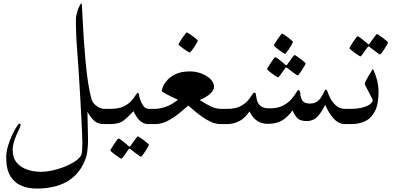

<svg xmlns="http://www.w3.org/2000/svg" viewBox="-20 -720 2295 1114"><path d="M649.4 -44.4Q649.4 -27.8 643.1 -13.9Q636.7 0 610.4 0H584Q544.4 0 522.2 -23.4Q500 -46.9 487.3 -72.3Q487.3 -33.2 489 5.6Q490.7 44.4 490.7 83.5Q490.7 93.8 490.7 103.5Q490.7 113.3 489.7 123Q489.3 138.2 485.6 164.3Q481.9 190.4 469.2 218.8Q401.9 374 191.4 374Q144.5 374 104.5 357.7Q64.5 341.3 40.3 302Q16.1 262.7 16.1 193.8Q16.1 161.6 26.4 127.2Q36.6 92.8 50.5 63.2Q64.5 33.7 76.4 15.4Q88.4 -2.9 91.3 -2.9Q99.6 -2.9 99.6 7.3Q99.6 11.7 88.1 34.9Q76.7 58.1 65.2 89.6Q53.7 121.1 53.7 150.9Q53.7 195.8 77.1 223.6Q100.6 251.5 138.4 264.2Q176.3 276.9 218.8 276.9Q245.6 276.9 279.3 270Q313 263.2 346.4 250.7Q379.9 238.3 407 221.7Q434.1 205.1 448.2 185.5Q454.6 177.2 456.3 152.8Q458 128.4 458 108.9Q458 95.7 456.5 60.8Q455.1 25.9 452.6 -22.5Q450.2 -70.8 447.3 -125.5Q444.3 -180.2 440.9 -232.4Q434.6 -342.3 427.5 -430.7Q420.4 -519 420.4 -610.4Q420.4 -623.5 426.3 -645Q432.1 -666.5 440.2 -683.3Q448.2 -700.2 453.6 -700.2Q454.6 -700.2 456.3 -670.4Q458 -640.6 460.4 -590.8Q462.9 -541 467 -480.2Q471.2 -419.4 477.1 -356.7Q482.9 -293.9 491.5 -238.3Q500 -182.6 511.2 -143.6Q518.1 -120.6 541.5 -104.5Q564.9 -88.4 584 -88.4H610.4Q636.7 -88.4 643.1 -74.7Q649.4 -61 649.4 -44.4Z M910.6 -44.4Q910.6 -27.8 904.5 -13.9Q898.4 0 871.6 0H844.2Q824.7 0 811 -6.3Q797.4 -12.7 786.1 -24.9Q778.8 -33.2 769.3 -47.9Q759.8 -62.5 754.4 -75.2Q729.5 -46.9 700.7 -23.4Q671.9 0 619.6 0H593.8Q566.9 0 560.8 -13.9Q554.7 -27.8 554.7 -44.4Q554.7 -61 560.8 -74.7Q566.9 -88.4 593.8 -88.4H619.6Q667.5 -88.4 696.8 -102.3Q726.1 -116.2 742.2 -134.8Q758.3 -153.3 766.6 -167.2Q774.9 -181.2 780.3 -181.2Q784.7 -181.2 786.4 -169.2Q788.1 -157.2 793.5 -142.1Q798.8 -125 811 -106.7Q823.2 -88.4 844.2 -88.4H871.6Q898.4 -88.4 904.5 -74.7Q910.6 -61 910.6 -44.4ZM844.2 119.6Q844.2 122.1 838.1 133.1Q832 144 823.5 157.2Q814.9 170.4 807.6 179.9Q800.3 189.5 797.4 189.5Q795.9 189.5 786.9 183.1Q777.8 176.8 766.4 168.2Q754.9 159.7 746.3 152.8Q737.8 146 736.8 145.5Q733.9 143.1 731.4 143.1Q729 143.1 726.6 145.5Q725.6 146.5 716.3 160.2Q707 173.8 697 187.3Q687 200.7 684.1 200.7Q682.1 200.7 672.1 194.3Q662.1 188 650.1 179.2Q638.2 170.4 629.4 162.8Q620.6 155.3 620.6 152.8Q620.6 149.9 627.2 139.2Q633.8 128.4 642.3 115.5Q650.9 102.5 658.2 93Q665.5 83.5 667 83.5Q671.4 83.5 685.1 93.8Q698.7 104 711.4 114.5Q724.1 125 725.1 126.5Q729.5 130.9 731.4 130.9Q734.4 130.9 737.8 125.5Q738.8 124 748.3 110.6Q757.8 97.2 767.8 84Q777.8 70.8 779.8 70.8Q782.2 70.8 792.2 77.6Q802.2 84.5 814.5 93.5Q826.7 102.5 835.4 110.4Q844.2 118.2 844.2 119.6Z M1327.1 -44.4Q1327.1 -27.8 1320.8 -13.9Q1314.5 0 1288.1 0H1261.7Q1231.9 0 1203.1 -13.2Q1174.3 -26.4 1148.7 -45.2Q1123 -64 1103.3 -81.3Q1083.5 -98.6 1072.3 -107.4Q1044.9 -83 1013.7 -58.1Q982.4 -33.2 948.7 -16.6Q915 0 879.4 0H853.5Q826.7 0 820.6 -13.9Q814.5 -27.8 814.5 -44.4Q814.5 -61 820.6 -74.7Q826.7 -88.4 853.5 -88.4H879.4Q903.8 -88.4 938.2 -99.1Q972.7 -109.9 1012.7 -141.1Q918.5 -184.6 918.5 -192.4Q918.5 -201.2 926.5 -219.5Q934.6 -237.8 953.1 -257.8Q971.7 -277.8 1003.2 -291.7Q1034.7 -305.7 1082 -305.7Q1116.7 -305.7 1148.7 -293.5Q1180.7 -281.2 1201.2 -261Q1221.7 -240.7 1221.7 -217.3Q1221.7 -197.8 1201.9 -178.2Q1182.1 -158.7 1138.7 -139.6Q1173.8 -116.7 1203.4 -102.5Q1232.9 -88.4 1261.7 -88.4H1288.1Q1314.5 -88.4 1320.8 -74.7Q1327.1 -61 1327.1 -44.4ZM1127.9 -484.4Q1127.9 -481.9 1121.8 -470.9Q1115.7 -460 1107.2 -447Q1098.6 -434.1 1090.8 -424.6Q1083 -415 1080.1 -415Q1078.6 -415 1068.6 -421.4Q1058.6 -427.7 1046.4 -436.3Q1034.2 -444.8 1025.1 -452.4Q1016.1 -460 1016.1 -462.4Q1016.1 -465.3 1022.5 -476.1Q1028.8 -486.8 1037.6 -499.8Q1046.4 -512.7 1054 -522.2Q1061.5 -531.7 1063.5 -531.7Q1066.4 -531.7 1076.7 -525.1Q1086.9 -518.6 1098.6 -509.8Q1110.4 -501 1119.1 -493.4Q1127.9 -485.8 1127.9 -484.4Z M2047.9 -44.4Q2047.9 -27.8 2041.7 -13.9Q2035.6 0 2009.3 0H1982.9Q1945.3 0 1916.5 -31.5Q1887.7 -63 1866.7 -111.8Q1847.7 -71.8 1823.2 -44.7Q1798.8 -17.6 1758.3 -17.6Q1720.7 -17.6 1703.9 -36.1Q1687 -54.7 1678.2 -80.1Q1651.4 -43 1618.7 -22.2Q1585.9 -1.5 1533.2 -1.5Q1500 -1.5 1473.1 -18.3Q1446.3 -35.2 1427.7 -73.7Q1400.9 -33.7 1367.4 -16.8Q1334 0 1297.4 0H1271.5Q1244.6 0 1238.5 -13.9Q1232.4 -27.8 1232.4 -44.4Q1232.4 -61 1238.5 -74.7Q1244.6 -88.4 1271.5 -88.4H1297.4Q1344.2 -88.4 1372.6 -102.5Q1400.9 -116.7 1417 -135.5Q1433.1 -154.3 1441.7 -168.5Q1450.2 -182.6 1457 -182.6Q1463.9 -182.6 1465.3 -168.9Q1466.8 -155.3 1471.4 -137Q1476.1 -118.7 1492.2 -105Q1508.3 -91.3 1543.9 -91.3Q1591.8 -91.3 1622.3 -107.4Q1652.8 -123.5 1670.7 -144.5Q1688.5 -165.5 1697.8 -181.6Q1707 -197.8 1711.9 -197.8Q1713.9 -197.8 1718 -193.4Q1722.2 -189 1722.2 -178.2Q1722.2 -158.7 1733.2 -138.9Q1744.1 -119.1 1778.8 -119.1Q1804.2 -119.1 1820.3 -131.3Q1836.4 -143.6 1845.9 -159.7Q1855.5 -175.8 1860.8 -188Q1866.2 -200.2 1870.1 -200.2Q1876.5 -200.2 1881.8 -184.1Q1886.7 -168.5 1898.9 -145.8Q1911.1 -123 1931.9 -105.7Q1952.6 -88.4 1982.9 -88.4H2009.3Q2035.6 -88.4 2041.7 -74.7Q2047.9 -61 2047.9 -44.4ZM1679.7 -477.5Q1679.7 -474.6 1673.6 -463.6Q1667.5 -452.6 1659.2 -439.5Q1650.9 -426.3 1643.3 -416.7Q1635.7 -407.2 1632.8 -407.2Q1631.3 -407.2 1621.6 -413.8Q1611.8 -420.4 1599.6 -429.4Q1587.4 -438.5 1578.4 -446.3Q1569.3 -454.1 1569.3 -456.5Q1569.3 -459.5 1575.9 -470.2Q1582.5 -481 1591.3 -493.7Q1600.1 -506.3 1607.4 -515.6Q1614.7 -524.9 1616.2 -524.9Q1619.1 -524.9 1629.4 -518.3Q1639.6 -511.7 1651.1 -502.7Q1662.6 -493.7 1671.1 -486.3Q1679.7 -479 1679.7 -477.5ZM1753.4 -352.1Q1753.4 -349.6 1747.3 -338.6Q1741.2 -327.6 1732.7 -314.5Q1724.1 -301.3 1716.8 -291.7Q1709.5 -282.2 1706.5 -282.2Q1705.1 -282.2 1696 -288.6Q1687 -294.9 1675.5 -303.5Q1664.1 -312 1655.5 -318.8Q1647 -325.7 1646 -326.2Q1643.1 -328.6 1640.6 -328.6Q1638.2 -328.6 1635.7 -326.2Q1634.8 -325.2 1625.5 -311.5Q1616.2 -297.9 1606.2 -284.4Q1596.2 -271 1593.3 -271Q1591.3 -271 1581.3 -277.3Q1571.3 -283.7 1559.3 -292.5Q1547.4 -301.3 1538.6 -308.8Q1529.8 -316.4 1529.8 -318.8Q1529.8 -321.8 1536.4 -332.5Q1543 -343.3 1551.5 -356.2Q1560.1 -369.1 1567.4 -378.7Q1574.7 -388.2 1576.2 -388.2Q1580.6 -388.2 1594.2 -377.9Q1607.9 -367.7 1620.6 -357.2Q1633.3 -346.7 1634.3 -345.2Q1638.7 -340.8 1640.6 -340.8Q1643.6 -340.8 1647 -346.2Q1647.9 -347.7 1657.5 -361.1Q1667 -374.5 1677 -387.7Q1687 -400.9 1689 -400.9Q1691.4 -400.9 1701.4 -394Q1711.4 -387.2 1723.6 -378.2Q1735.8 -369.1 1744.6 -361.3Q1753.4 -353.5 1753.4 -352.1Z M2176.3 -187Q2176.3 -115.2 2155.3 -74.5Q2134.3 -33.7 2098.4 -16.8Q2062.5 0 2018.1 0H1992.2Q1965.3 0 1959.2 -13.9Q1953.1 -27.8 1953.1 -44.4Q1953.1 -61 1959.2 -74.7Q1965.3 -88.4 1992.2 -88.4H2018.1Q2048.3 -88.4 2072 -93.5Q2095.7 -98.6 2112.3 -106.4Q2127.4 -113.8 2135 -122.8Q2142.6 -131.8 2142.6 -136.7Q2142.6 -141.1 2135.5 -155Q2128.4 -168.9 2119.4 -186Q2110.4 -203.1 2103.3 -216.8Q2096.2 -230.5 2096.2 -233.9Q2096.2 -238.8 2102.8 -251.5Q2109.4 -264.2 2118.2 -279.1Q2127 -293.9 2134.5 -305.9Q2142.1 -317.9 2144 -320.8Q2160.2 -285.6 2168.2 -253.4Q2176.3 -221.2 2176.3 -187ZM2231.4 -473.6Q2231.4 -471.2 2225.3 -460.2Q2219.2 -449.2 2210.7 -436Q2202.1 -422.9 2194.8 -413.3Q2187.5 -403.8 2184.6 -403.8Q2183.1 -403.8 2174.1 -410.2Q2165 -416.5 2153.6 -425Q2142.1 -433.6 2133.5 -440.4Q2125 -447.3 2124 -447.8Q2121.1 -450.2 2118.7 -450.2Q2116.2 -450.2 2113.8 -447.8Q2112.8 -446.8 2103.5 -433.1Q2094.2 -419.4 2084.2 -406Q2074.2 -392.6 2071.3 -392.6Q2069.3 -392.6 2059.3 -398.9Q2049.3 -405.3 2037.4 -414.1Q2025.4 -422.9 2016.6 -430.4Q2007.8 -438 2007.8 -440.4Q2007.8 -443.4 2014.4 -454.1Q2021 -464.8 2029.5 -477.8Q2038.1 -490.7 2045.4 -500.2Q2052.7 -509.8 2054.2 -509.8Q2058.6 -509.8 2072.3 -499.5Q2085.9 -489.3 2098.6 -478.8Q2111.3 -468.3 2112.3 -466.8Q2116.7 -462.4 2118.7 -462.4Q2121.6 -462.4 2125 -467.8Q2126 -469.2 2135.5 -482.7Q2145 -496.1 2155 -509.3Q2165 -522.5 2167 -522.5Q2169.4 -522.5 2179.4 -515.6Q2189.5 -508.8 2201.7 -499.8Q2213.9 -490.7 2222.7 -482.9Q2231.4 -475.1 2231.4 -473.6Z"/></svg>

Font: Scheherazade New Rohingya
Style: Regular
Weight: 400
Designer: SIL International
Foundry: SIL International
Version: Version 3.000 ; LngRng